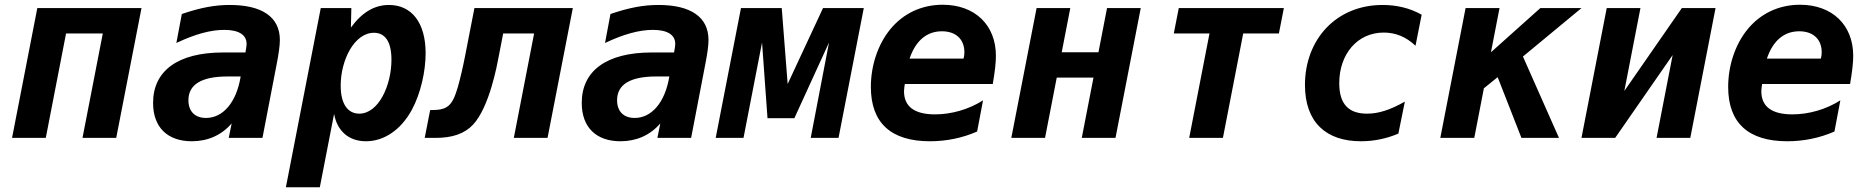

<svg xmlns="http://www.w3.org/2000/svg" viewBox="-20 -581 7867 809"><path d="M30.8 0H172.9L258.3 -439.9H413.1L327.6 0H469.7L576.2 -546.9H137.2Z M788.1 14.2C854 14.2 912.6 -10.3 956.1 -61L943.8 0H1085.9L1146 -312C1153.8 -352.1 1159.2 -386.7 1159.2 -412.6C1159.2 -509.8 1083.5 -560.1 948.2 -560.1C887.2 -560.1 827.6 -549.8 746.1 -522L723.1 -399.9C802.2 -437.5 868.2 -455.1 924.8 -455.1C984.9 -455.1 1019 -435.1 1019 -396C1019 -391.1 1018.6 -387.7 1018.1 -383.8L1014.2 -359.9H919.9C729 -359.9 625 -282.2 625 -147.5C625 -43.5 687 14.2 788.1 14.2ZM848.1 -84C801.3 -84 773.9 -111.8 773.9 -158.7C773.9 -225.6 830.1 -258.8 939 -258.8H994.1C976.1 -148.4 918.9 -84 848.1 -84Z M1184.6 208H1327.6L1387.7 -101.1C1400.4 -30.3 1448.2 14.2 1522 14.2C1597.7 14.2 1669.4 -33.2 1715.8 -119.1C1752.4 -187 1773.4 -280.3 1773.4 -356.9C1773.4 -485.4 1714.4 -560.1 1619.1 -560.1C1558.1 -560.1 1505.4 -529.3 1458.5 -464.8L1460.4 -546.9H1331.5ZM1493.7 -102.1C1447.3 -102.1 1415.5 -140.1 1415.5 -220.2C1415.5 -328.1 1473.1 -442.9 1555.7 -442.9C1601.1 -442.9 1629.4 -407.7 1629.4 -329.6C1629.4 -221.2 1575.2 -102.1 1493.7 -102.1Z M1769.5 0H1815.9C1885.7 0 1937.5 -17.6 1973.1 -55.7C2042.5 -129.9 2074.7 -308.1 2081.5 -343.8L2100.1 -439.9H2230.5L2145 0H2287.1L2393.6 -546.9H1979L1939 -341.8C1931.2 -301.3 1918.9 -248 1909.2 -214.4C1885.7 -133.8 1865.2 -117.2 1797.4 -117.2H1792.5Z M2594.2 14.2C2660.2 14.2 2718.8 -10.3 2762.2 -61L2750 0H2892.1L2952.1 -312C2960 -352.1 2965.3 -386.7 2965.3 -412.6C2965.3 -509.8 2889.6 -560.1 2754.4 -560.1C2693.4 -560.1 2633.8 -549.8 2552.2 -522L2529.3 -399.9C2608.4 -437.5 2674.3 -455.1 2731 -455.1C2791 -455.1 2825.2 -435.1 2825.2 -396C2825.2 -391.1 2824.7 -387.7 2824.2 -383.8L2820.3 -359.9H2726.1C2535.2 -359.9 2431.2 -282.2 2431.2 -147.5C2431.2 -43.5 2493.2 14.2 2594.2 14.2ZM2654.3 -84C2607.4 -84 2580.1 -111.8 2580.1 -158.7C2580.1 -225.6 2636.2 -258.8 2745.1 -258.8H2800.3C2782.2 -148.4 2725.1 -84 2654.3 -84Z M2995.6 0H3112.8L3190.9 -401.9L3213.9 -83H3327.1L3473.1 -401.9L3396 0H3513.2L3619.6 -546.9H3447.8L3298.8 -227.1L3273.9 -546.9H3102.1Z M3898.4 14.2C3967.3 14.2 4035.2 0.5 4097.2 -26.9L4122.1 -158.2C4061.5 -119.6 3988.3 -99.1 3919.9 -99.1C3832.5 -99.1 3789.1 -132.3 3789.1 -196.8C3789.6 -206.5 3790.5 -215.8 3792.5 -227.1H4163.1C4172.4 -281.2 4176.3 -318.4 4176.3 -345.7C4176.3 -476.1 4087.4 -561 3952.1 -561C3863.3 -561 3786.1 -524.4 3731.4 -458C3678.2 -393.1 3649.4 -303.2 3649.4 -214.8C3649.4 -62.5 3734.9 14.2 3898.4 14.2ZM3812.5 -334C3838.4 -410.6 3885.7 -449.2 3948.7 -449.2C4008.3 -449.2 4043.5 -415 4043.5 -360.8C4043.5 -351.6 4042.5 -343.3 4040 -334Z M4241.2 0H4383.3L4432.6 -253.9H4587.4L4538.1 0H4680.2L4786.6 -546.9H4644.5L4608.4 -360.8H4453.6L4489.7 -546.9H4347.7Z M4990.7 0H5132.8L5218.3 -439.9H5368.7L5389.6 -546.9H4946.8L4925.8 -439.9H5076.2Z M5714.4 14.2C5768.6 14.2 5821.8 3.4 5872.1 -18.1L5899.4 -152.8C5836.4 -117.2 5788.1 -102.1 5740.2 -102.1C5662.1 -102.1 5623 -142.6 5623 -230.5C5623 -353 5699.2 -443.8 5810.5 -443.8C5860.4 -443.8 5904.8 -425.8 5944.3 -388.2L5970.2 -519C5920.9 -546.9 5864.7 -560.1 5805.7 -560.1C5609.4 -560.1 5478.5 -414.1 5478.5 -223.1C5478.5 -65.9 5567.4 14.2 5714.4 14.2Z M6048.8 0H6191.9L6232.4 -209L6290.5 -255.9L6390.6 0H6548.8L6397 -342.8L6643.6 -546.9H6470.2L6262.2 -360.8L6298.3 -546.9H6155.3Z M6643.6 0H6785.6L7027.8 -349.1L6960 0H7102.1L7208.5 -546.9H7066.4L6824.2 -197.8L6892.1 -546.9H6750Z M7510.7 14.2C7579.6 14.2 7647.5 0.5 7709.5 -26.9L7734.4 -158.2C7673.8 -119.6 7600.6 -99.1 7532.2 -99.1C7444.8 -99.1 7401.4 -132.3 7401.4 -196.8C7401.9 -206.5 7402.8 -215.8 7404.8 -227.1H7775.4C7784.7 -281.2 7788.6 -318.4 7788.6 -345.7C7788.6 -476.1 7699.7 -561 7564.5 -561C7475.6 -561 7398.4 -524.4 7343.8 -458C7290.5 -393.1 7261.7 -303.2 7261.7 -214.8C7261.7 -62.5 7347.2 14.2 7510.7 14.2ZM7424.8 -334C7450.7 -410.6 7498 -449.2 7561 -449.2C7620.6 -449.2 7655.8 -415 7655.8 -360.8C7655.8 -351.6 7654.8 -343.3 7652.3 -334Z"/></svg>

Font: Hack
Style: Bold Oblique
Weight: 700
Italic angle: -12°
Monospace: yes
Designer: Christopher Simpkins
Foundry: Christopher Simpkins
Version: Version 2.010